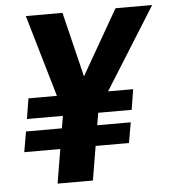

<svg xmlns="http://www.w3.org/2000/svg" viewBox="-52 -775 737 823"><g transform="rotate(-5 316.5 -363.5)"><path d="M314.6 0H162.6L187.1 -146.7H32L47.2 -234.4H201.7L210.6 -287.3H55.8L70 -375H192.5L89.5 -727.3H247.2L315.3 -448.2L475.5 -727.3H633.2L412.6 -375H520.6L506.4 -287.3H362.6L353.7 -234.4H497.9L482.6 -146.7H339.1Z"/></g></svg>

Font: Linik Sans
Style: Bold Italic
Weight: 700
Italic angle: 9°
Designer: Fonts by Rasmus Andersson / Changes by Cristiano Sobral with parts from Marc Monis
Foundry: rsms
Version: Version 3.020; ttfautohint (v1.6)